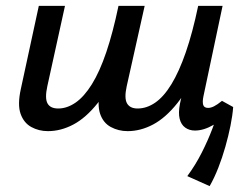

<svg xmlns="http://www.w3.org/2000/svg" viewBox="-20 -438 831 653"><path d="M414 8Q383 8 357 -6Q331 -20 320.5 -51Q310 -82 321 -136L383 -418H472L411 -145Q402 -104 412 -86.5Q422 -69 448 -69Q479 -69 508 -89Q537 -109 563 -151.5Q589 -194 612 -260.5Q635 -327 654 -418H713Q689 -300 656 -218.5Q623 -137 583 -87Q543 -37 500.5 -14.5Q458 8 414 8ZM143 8Q112 8 86.5 -6Q61 -20 50 -51Q39 -82 51 -136L112 -418H201L141 -145Q132 -104 141.5 -86.5Q151 -69 178 -69Q208 -69 237 -89Q266 -109 292.5 -151.5Q319 -194 341.5 -260.5Q364 -327 383 -418H442Q418 -300 385 -218.5Q352 -137 312 -87Q272 -37 229.5 -14.5Q187 8 143 8ZM693 195 617 161Q645 123 666 81.5Q687 40 702 0.5Q717 -39 727 -70L773 -74Q771 -46 764 -11Q757 24 746.5 61Q736 98 722.5 132.5Q709 167 693 195ZM643 6Q624 6 610 -4Q596 -14 591 -34Q586 -54 592 -85L665 -418H737L672 -111Q668 -92 671 -81.5Q674 -71 688 -71Q697 -71 708 -76.5Q719 -82 735 -95L773 -74Q740 -33 706.5 -13.5Q673 6 643 6Z"/></svg>

Font: Ysabeau SemiBold
Style: Italic
Weight: 600
Italic angle: -12°
Designer: Christian Thalmann (Catharsis Fonts)
Version: Version 2.002